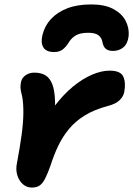

<svg xmlns="http://www.w3.org/2000/svg" viewBox="-20 -835 601 867"><path d="M124 12Q101 12 83.5 -3Q66 -18 58 -44Q50 -70 57 -101Q70 -170 77.5 -225Q85 -280 85.5 -323.5Q86 -367 80 -400Q73 -426 72.5 -438.5Q72 -451 75 -465Q79 -484 96 -495.5Q113 -507 135 -507Q165 -507 185 -495Q205 -483 216 -455Q227 -427 228.5 -379Q230 -331 223 -259L156 -237Q187 -304 226.5 -356Q266 -408 309 -443.5Q352 -479 395 -497.5Q438 -516 475 -516Q525 -516 537 -488.5Q549 -461 541 -419Q537 -399 520 -382.5Q503 -366 469 -357Q405 -340 362.5 -313.5Q320 -287 291.5 -252.5Q263 -218 243.5 -177.5Q224 -137 209 -90Q195 -50 183.5 -28Q172 -6 158.5 3Q145 12 124 12ZM392 -815Q453 -815 491.5 -794.5Q530 -774 547 -741.5Q564 -709 561 -673Q557 -638 537.5 -621.5Q518 -605 490 -605Q470 -605 458.5 -614Q447 -623 443 -643Q440 -663 425.5 -675Q411 -687 378 -687Q343 -687 323 -675.5Q303 -664 291 -644Q278 -623 263 -611.5Q248 -600 225 -600Q188 -600 175.5 -621.5Q163 -643 172 -678Q182 -719 210.5 -749.5Q239 -780 284 -797.5Q329 -815 392 -815Z"/></svg>

Font: Shantell Sans
Style: Bold Italic
Weight: 700
Italic angle: -11°
Designer: Stephen Nixon, Anya Danilova, Shantell Martin
Foundry: Arrow Type
Version: Version 1.011;[c5ecc13dd]